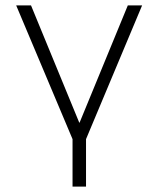

<svg xmlns="http://www.w3.org/2000/svg" viewBox="-20 -512 587 712"><path d="M249 180V4L40 -492H95L274 -57H275L454 -492H507L299 4V180Z"/></svg>

Font: Nunito Sans 7pt ExtraLight
Style: Regular
Weight: 250
Designer: Vernon Adams
Foundry: Vernon Adams
Version: Version 3.101;gftools[0.9.27]